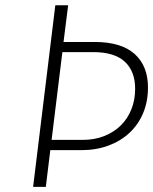

<svg xmlns="http://www.w3.org/2000/svg" viewBox="-20 -728 596 748"><path d="M227.5 -564.5H348.5Q452 -564.5 504.2 -518Q556.5 -471.5 556.5 -387Q556.5 -333 538 -288.2Q519.5 -243.5 485.2 -211.2Q451 -179 403 -161Q355 -143 296.5 -143H176L158.5 0H109L195.5 -707.5H245.5ZM223 -525 181 -183H301.5Q348.5 -183 386.2 -198Q424 -213 450.8 -239.5Q477.5 -266 492 -302.5Q506.5 -339 506.5 -382Q506.5 -450.5 466 -487.8Q425.5 -525 343 -525Z"/></svg>

Font: Lato Light
Style: Italic
Weight: 300
Italic angle: -7°
Designer: Lukasz Dziedzic
Foundry: Lukasz Dziedzic
Version: Version 1.104; Western+Polish opensource